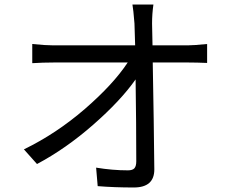

<svg xmlns="http://www.w3.org/2000/svg" viewBox="-20 -803 1040 851"><path d="M660 -783Q654 -741 654 -699Q654 -682 656 -602H813Q838 -602 898 -608V-524Q852 -526 816 -526H657Q662 -259 664 -52Q664 28 573 28Q486 28 413 22L406 -60Q478 -48 547 -48Q568 -48 576 -57.5Q584 -67 584 -88Q584 -250 581 -451Q515 -357 393.5 -250.5Q272 -144 144 -76L86 -141Q230 -211 356 -320Q482 -429 546 -526H217Q170 -526 123 -523V-608Q181 -602 215 -602H579Q577 -668 576 -699Q571 -762 567 -783Z"/></svg>

Font: Noto Sans SC
Style: Regular
Weight: 400
Designer: Ryoko NISHIZUKA  (kana, bopomofo & ideographs); Paul D. Hunt (Latin, Greek & Cyrillic); Sandoll Communications , Soo-you
Foundry: Adobe
Version: Version 2.002;hotconv 1.0.116;makeotfexe 2.5.65601